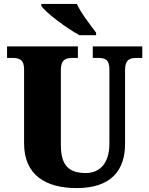

<svg xmlns="http://www.w3.org/2000/svg" viewBox="-20 -951 762 981"><path d="M386 -771H471V-784C443 -822 392 -886 373 -931H191V-921C214 -886 320 -807 386 -771ZM372 10C549 10 619 -82 619 -216V-594C619 -648 645 -655 679 -655H707V-714H454V-655H481C515 -655 539 -648 539 -598V-218C539 -110 484 -67 419 -67C337 -67 291 -100 291 -210V-594C291 -648 318 -655 351 -655H378V-714H16V-655H43C76 -655 103 -648 103 -598V-219C103 -55 215 10 372 10Z"/></svg>

Font: Noto Serif Georgian SemiCondensed Black
Style: Regular
Weight: 900
Width: 4
Designer: Monotype Design Team, Akaki Razmadze
Foundry: Google LLC
Version: Version 2.003